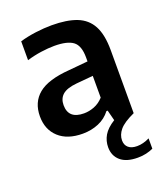

<svg xmlns="http://www.w3.org/2000/svg" viewBox="-141 -649 825 961"><g transform="rotate(-20 271.5 -169.0)"><path d="M209.5 9.5Q128 9.5 82.2 -32.5Q36.5 -74.5 36.5 -145Q36.5 -220 87.8 -262.2Q139 -304.5 253 -313L354.5 -322.5V-344Q354.5 -406.5 324 -429.5Q293.5 -452.5 224.5 -452.5Q193 -452.5 153.8 -447Q114.5 -441.5 77 -430V-530.5Q115.5 -542 161.2 -548Q207 -554 247 -554Q327.5 -554 379.8 -533.8Q432 -513.5 457.5 -465.8Q483 -418 483 -336V0Q425 26.5 403.2 52.8Q381.5 79 381.5 108.5Q381.5 133 397.5 147Q413.5 161 443.5 161Q475.5 161 510 144V199Q492.5 207 472 211.8Q451.5 216.5 427 216.5Q367 216.5 335.8 189.5Q304.5 162.5 304.5 117Q304.5 83 321.5 54Q338.5 25 379.5 -0.5L365 -56.5H358.5Q333 -23 294 -6.8Q255 9.5 209.5 9.5ZM167 -157.5Q167 -84 250 -84Q277 -84 304.5 -94.5Q332 -105 354.5 -129.5V-245.5L265.5 -237.5Q213 -232.5 190 -212.5Q167 -192.5 167 -157.5Z"/></g></svg>

Font: Encode Sans SmBold
Style: Regular
Weight: 600
Designer: Multiple Designers
Foundry: Impallari Type
Version: Version 3.002; ttfautohint (v1.8.3) -l 8 -r 50 -G 200 -x 14 